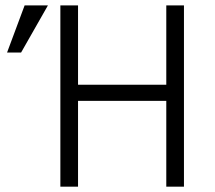

<svg xmlns="http://www.w3.org/2000/svg" viewBox="-20 -696 803 716"><path d="M600.1 0V-319.8H271V0H205.1V-675.8H271V-379.9H600.1V-675.8H666V0ZM58.6 -500H6.3L71.8 -675.8H158.7Z"/></svg>

Font: Clear Sans Light
Style: Regular
Weight: 300
Foundry: Intel Corporation
Version: Version 1.00